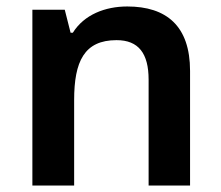

<svg xmlns="http://www.w3.org/2000/svg" viewBox="-20 -573 684 593"><path d="M373 -553C305 -553 240 -528 205 -472H198L180 -543H80V0H209V-264C209 -383 240 -449 340 -449C408 -449 439 -408 439 -327V0H567V-354C567 -493 494 -553 373 -553Z"/></svg>

Font: Noto Sans Balinese SemiBold
Style: Regular
Weight: 600
Designer: Aditya Bayu, David Williams
Foundry: David Williams
Version: Version 2.005